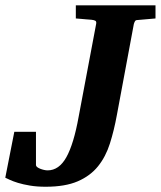

<svg xmlns="http://www.w3.org/2000/svg" viewBox="-40 -691 609 727"><path d="M481 -615.2Q474.1 -615.2 471.4 -611.1Q468.8 -606.9 466.8 -600.1L402.8 -256.8Q392.1 -197.8 376.2 -147.7Q360.4 -97.7 331.1 -61.3Q301.8 -24.9 254.2 -4.4Q206.5 16.1 132.8 16.1Q99.6 16.1 73.5 11.7Q47.4 7.3 28.3 1.5Q9.3 -4.4 -2.7 -10Q-14.6 -15.6 -20 -18.1L14.2 -191.9H96.2V-65.9Q96.2 -62 100.8 -58.3Q105.5 -54.7 112.3 -52Q119.1 -49.3 126.7 -47.6Q134.3 -45.9 140.1 -45.9Q183.6 -45.9 211.4 -95.9Q239.3 -146 257.8 -249L324.2 -601.1Q325.7 -609.9 320.8 -612.5Q315.9 -615.2 306.2 -616.2Q296.9 -616.7 287.1 -617.7Q278.8 -618.7 268.1 -619.4Q257.3 -620.1 247.1 -621.1V-670.9H548.8V-621.1Z"/></svg>

Font: Charis SIL Eur
Style: Bold Italic
Weight: 700
Italic angle: -11°
Foundry: SIL International
Version: Version 5.000